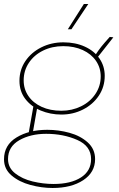

<svg xmlns="http://www.w3.org/2000/svg" viewBox="-20 -736 594 957"><path d="M77 -333Q77 -388 106.5 -431.5Q136 -475 186 -500Q236 -525 296 -525Q356 -525 403 -503.5Q450 -482 476 -444Q502 -406 502 -358Q502 -303 472.5 -259Q443 -215 393.5 -190Q344 -165 286 -165Q231 -165 183 -185Q135 -205 106 -243Q77 -281 77 -333ZM0 58Q0 -13 62.5 -51Q125 -89 216 -89Q272 -89 326.5 -74Q381 -59 417.5 -26Q454 7 454 57Q454 123 395 162Q336 201 242 201Q188 201 132 186Q76 171 38 139Q0 107 0 58ZM434 57Q434 -8 365 -38.5Q296 -69 210 -69Q132 -69 76 -37Q20 -5 20 57Q20 100 55.5 128Q91 156 143 168.5Q195 181 247 181Q333 181 383.5 148.5Q434 116 434 57ZM148 -215 166 -203 143 -72 122 -68ZM482 -355Q482 -398 458.5 -432.5Q435 -467 392.5 -486.5Q350 -506 295 -506Q240 -506 195 -484Q150 -462 124 -423Q98 -384 98 -335Q98 -292 121.5 -257.5Q145 -223 187.5 -203.5Q230 -184 286 -184Q339 -184 384 -206Q429 -228 455.5 -267.5Q482 -307 482 -355ZM527 -552 545 -550 463 -446 452 -457Q471 -486 485.5 -504Q500 -522 527 -552ZM318 -590 398 -716H420L336 -590Z"/></svg>

Font: Fixel Italic Variable 20240409 Display Thin
Style: Italic
Weight: 100
Italic angle: -10°
Designer: AlfaBravo + MacPaw
Foundry: Kyrylo Tkachov, Marchela Mozhyna, Serhii Makarenko, Maria Weinstein, Zakhar Kryvoshyya
Version: Version 1.211;Glyphs 3.2 (3225)